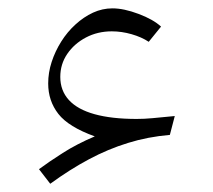

<svg xmlns="http://www.w3.org/2000/svg" viewBox="-20 -452 506 457"><path d="M205.6 -127.4Q163.1 -109.4 129.4 -87.9Q95.7 -66.4 72.8 -49.3L99.6 -14.6Q146.5 -48.8 191.9 -73Q237.3 -97.2 284.7 -111.8Q332 -126.5 384.3 -130.9L396 -175.8Q361.3 -172.4 342.5 -170.7Q323.7 -168.9 305.2 -168.9Q245.6 -168.9 205.1 -180.2Q164.6 -191.4 144 -213.9Q123.5 -236.3 123.5 -269Q123.5 -299.3 140.1 -323.7Q156.7 -348.1 184.6 -362.8Q212.4 -377.4 246.1 -377.4Q269.5 -377.4 293.2 -370.6Q316.9 -363.8 334 -352.5L363.3 -388.7Q344.7 -405.8 309.8 -418.9Q274.9 -432.1 247.6 -432.1Q223.6 -432.1 201.4 -421.9Q179.2 -411.6 159.7 -393.8Q140.1 -376 125.7 -353Q111.3 -330.1 103 -304.7Q94.7 -279.3 94.7 -253.4Q94.7 -211.9 118.9 -180.9Q143.1 -149.9 205.6 -127.4Z"/></svg>

Font: Pinar VF
Style: Regular
Weight: 300
Designer: Amin Abedi
Version: Version 2.000